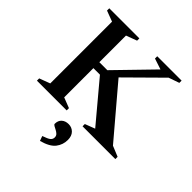

<svg xmlns="http://www.w3.org/2000/svg" viewBox="-247 -831 1257 1257"><g transform="rotate(45 381.5 -202.5)"><path d="M240.5 -621V-374.5H314.5L557 -624L481 -649V-670H706.5V-649L633 -623.5L400 -393L690 -51L763 -21V0H459.5V-21L529 -47.5L301 -319.5H240.5V-49L312.5 -21V0H37V-21L111.5 -49V-621L37 -649V-670H315.5V-649ZM318 231.5Q356.5 218.5 369.5 207.8Q382.5 197 382.5 180Q382.5 165.5 373 156.2Q363.5 147 351 140.8Q338.5 134.5 328.8 129Q319 123.5 319 117Q319 87 337.5 70.5Q356 54 385.5 54Q415 54 435 74.2Q455 94.5 455 131Q455 175.5 428.2 210.5Q401.5 245.5 330 265Z"/></g></svg>

Font: Newsreader Text SemiBold
Style: Regular
Weight: 600
Designer: Hugues Gentile
Foundry: Production Type
Version: Version 1.001